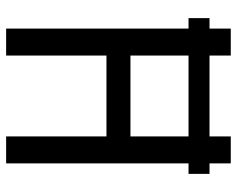

<svg xmlns="http://www.w3.org/2000/svg" viewBox="-93 -679 772 626"><g transform="rotate(90 293.0 -366.0)"><path d="M73.2 0V-594.7H39.1V-663.1H73.2V-732.4H161.1V-663.1H424.8V-732.4H512.7V-663.1H546.9V-594.7H512.7V0H424.8V-327.1H161.1V0ZM424.8 -594.7H161.1V-405.3H424.8Z"/></g></svg>

Font: Consola Mono
Style: Book
Weight: 400
Monospace: yes
Designer: Wojciech Kalinowski "wmk69" (wmk69@o2.pl)
Foundry: Wojciech Kalinowski "wmk69" (wmk69@o2.pl)
Version: Version 2.1.0